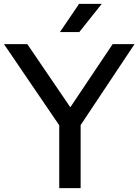

<svg xmlns="http://www.w3.org/2000/svg" viewBox="-38 -967 711 987"><path d="M266.5 0V-323L-17.5 -740H102.5L323.5 -415.5L541 -740H653.5L376.5 -324V0ZM270 -802 368.5 -947H485L369.5 -802Z"/></svg>

Font: Encode Sans SmExp Md
Style: Regular
Weight: 500
Width: 6
Designer: Multiple Designers
Foundry: Impallari Type
Version: Version 3.002; ttfautohint (v1.8.3) -l 8 -r 50 -G 200 -x 14 